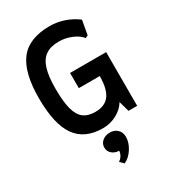

<svg xmlns="http://www.w3.org/2000/svg" viewBox="-249 -886 1155 1303"><g transform="rotate(-30 328.5 -235.0)"><path d="M358 -766Q411 -766 466 -748Q521 -730 569 -694L549 -582L529 -573Q503 -605 455.5 -624.5Q408 -644 358 -644Q293 -644 254 -617Q215 -590 197 -532Q179 -474 179 -378Q179 -277 194.5 -218Q210 -159 244 -132.5Q278 -106 336 -106Q411 -106 446.5 -153.5Q482 -201 482 -302H318V-421H601V0H533L510 -82Q484 -38 433.5 -11Q383 16 326 16Q184 16 116.5 -79Q49 -174 49 -378Q49 -578 121.5 -672Q194 -766 358 -766ZM430 144Q430 188 401.5 233Q373 278 332 296L305 269L307 265Q322 256 332 238.5Q342 221 343 203Q310 202 288 183Q266 164 266 134Q266 104 289.5 84Q313 64 348 64Q385 64 407.5 86Q430 108 430 144Z"/></g></svg>

Font: Farro Medium
Style: Regular
Weight: 500
Designer: Aceler Chua
Foundry: Grayscale Limited
Version: Version 1.101